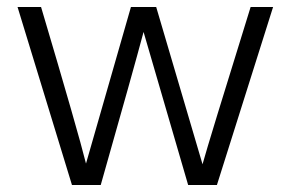

<svg xmlns="http://www.w3.org/2000/svg" viewBox="-20 -527 828 547"><path d="M267 0H185L30 -507H97Q203 -150 225 -61Q230 -79 353 -507H425L557 -59Q574 -121 694 -507H758L598 0H516L389 -436Q360 -327 267 0Z"/></svg>

Font: Hind Mysuru Light
Style: Regular
Weight: 300
Designer: Manushi Parikh, Hitesh Malaviya
Foundry: Indian Type Foundry
Version: Version 0.703;PS 1.0;hotconv 1.0.86;makeotf.lib2.5.63406